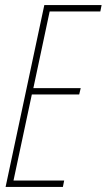

<svg xmlns="http://www.w3.org/2000/svg" viewBox="-20 -734 419 754"><path d="M2 0H227L232 -25H33L105 -363H291L297 -388H111L175 -689H374L379 -714H154Z"/></svg>

Font: Noto Sans ExtraCondensed Thin
Style: Italic
Weight: 100
Width: 2
Italic angle: -12°
Designer: Monotype Design Team
Foundry: Monotype Imaging Inc.
Version: Version 2.013